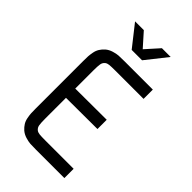

<svg xmlns="http://www.w3.org/2000/svg" viewBox="-256 -939 1022 1022"><g transform="rotate(45 255.0 -428.0)"><path d="M215.8 -735.8 121.1 -856H187L254.9 -779.8L323.2 -856H389.2L293.9 -735.8ZM148.9 -377.9 384.8 -378.9V-309.1L148.9 -308.1V-154.8Q148.9 -118.7 151.6 -103.5Q154.3 -88.4 166 -79.1Q174.3 -72.8 187.7 -71.3Q201.2 -69.8 231.9 -69.8H444.8V0H231.9Q203.1 0 188 -1Q172.9 -2 151.9 -8.3Q130.9 -14.6 115.2 -27.8Q101.1 -40.5 92.3 -54.7Q83.5 -68.8 80.1 -87.4Q76.7 -106 75.9 -118.4Q75.2 -130.9 75.2 -154.8V-511.2Q75.2 -535.2 75.9 -547.6Q76.7 -560.1 80.1 -578.6Q83.5 -597.2 92.3 -611.3Q101.1 -625.5 115.2 -638.2Q130.9 -651.4 151.9 -657.7Q172.9 -664.1 188 -665Q203.1 -666 231.9 -666H444.8V-596.2H231.9Q201.2 -596.2 187.7 -594.7Q174.3 -593.3 166 -586.9Q154.3 -577.6 151.6 -562.5Q148.9 -547.4 148.9 -511.2Z"/></g></svg>

Font: Gidolinya
Style: Regular
Weight: 400
Version: Version 1.0.3